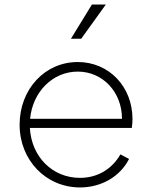

<svg xmlns="http://www.w3.org/2000/svg" viewBox="-20 -810 667 842"><path d="M331 12C425 12 507 -36 546 -113L508 -133C471 -68 407 -30 331 -30C209 -30 118 -123 111 -249H558C560 -264 561 -275 561 -288C561 -430 458 -538 321 -538C177 -538 66 -419 66 -263C66 -108 181 12 331 12ZM112 -289C123 -407 211 -496 321 -496C431 -496 515 -406 515 -289ZM291 -640H336L444 -790H383Z"/></svg>

Font: Mluvka ExtraLight
Style: Regular
Weight: 200
Designer: Modified by Jiří Krblich, Original typeface by Gumpita Rahayu
Foundry: Gumpita Rahayu & Jiří Krblich
Version: Version 2.000;Glyphs 3.1.1 (3134)